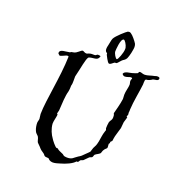

<svg xmlns="http://www.w3.org/2000/svg" viewBox="-133 -828 871 949"><g transform="rotate(20 302.0 -353.0)"><path d="M604 -555C604 -561 597 -562 592 -562C583 -562 580 -559 578 -559C560 -556 544 -548 529 -548C518 -548 511 -553 504 -553C495 -553 498 -546 495 -544C489 -541 480 -538 476 -537C458 -530 430 -532 425 -515C429 -508 435 -506 440 -506C451 -506 463 -513 470 -513C473 -513 477 -512 477 -509C477 -506 473 -503 473 -494C473 -488 476 -483 476 -476C476 -462 468 -439 468 -421C468 -414 469 -406 469 -401V-398C465 -368 456 -339 451 -318C451 -311 455 -316 455 -298C455 -280 447 -280 443 -267C441 -259 440 -242 440 -236C440 -229 443 -230 443 -224C443 -224 440 -219 440 -216C434 -200 432 -176 429 -161C424 -138 422 -136 414 -121C411 -114 409 -103 407 -99C404 -95 395 -87 389 -81C377 -68 370 -62 359 -56C337 -42 336 -32 308 -32C303 -32 298 -33 293 -34C289 -35 287 -39 283 -41C269 -48 256 -51 250 -59H249C248 -59 246 -59 244 -59C237 -59 213 -90 210 -96C198 -112 186 -138 184 -165C184 -181 190 -196 192 -216C192 -216 188 -217 188 -220C188 -225 191 -230 192 -238C194 -274 196 -317 203 -340C206 -352 206 -369 206 -373C209 -382 209 -392 209 -400C209 -407 209 -413 209 -418C209 -422 209 -425 210 -427C221 -469 228 -522 239 -533C242 -535 250 -536 254 -537C275 -540 287 -538 293 -559C291 -561 284 -562 279 -562C271 -562 273 -555 263 -555C258 -555 253 -555 248 -555C236 -555 227 -548 222 -548C212 -548 207 -555 201 -555C196 -555 190 -548 184 -544C166 -529 163 -533 148 -529C147 -529 147 -526 145 -526C123 -521 92 -524 92 -505C92 -503 93 -502 93 -500C94 -500 102 -493 101 -493C112 -493 130 -506 139 -506C141 -506 143 -505 145 -504C142 -392 113 -267 112 -190C112 -182 115 -173 115 -165C115 -159 111 -150 111 -143C111 -133 113 -116 119 -103C123 -92 133 -87 137 -81C143 -72 143 -59 148 -52C151 -48 159 -42 163 -37C174 -24 178 -21 192 -12C197 -9 199 -3 203 -1C209 3 217 0 225 3C226 3 229 9 232 10C237 13 243 15 250 15C263 15 277 10 287 7C313 0 346 -14 359 -30H360C361 -30 364 -30 365 -30C369 -30 371 -38 374 -41C377 -44 385 -45 389 -48C397 -55 403 -63 411 -70C415 -74 421 -73 425 -77C429 -81 428 -87 432 -92C440 -99 451 -102 458 -110C460 -114 461 -122 465 -128C472 -141 480 -139 480 -149C480 -154 479 -160 479 -165C479 -171 483 -167 483 -173C483 -175 483 -176 483 -177C483 -181 490 -183 491 -187C492 -194 493 -205 495 -212C499 -228 505 -245 509 -260C511 -271 510 -281 512 -292C514 -301 519 -312 520 -321C519 -321 516 -323 516 -325C516 -329 520 -330 520 -333C520 -340 519 -342 519 -345C519 -347 520 -350 520 -354V-362C522 -405 534 -463 538 -500V-509C538 -532 544 -527 553 -529C564 -532 576 -540 575 -540C584 -544 604 -540 604 -555ZM432 -675C432 -676 427 -682 424 -687C411 -704 396 -721 386 -721C381 -721 376 -719 377 -719C372 -717 327 -678 319 -661C315 -653 312 -629 310 -623C308 -616 307 -609 307 -604C307 -585 319 -588 319 -581V-577C319 -579 336 -539 345 -539C352 -539 359 -546 368 -553C371 -555 377 -553 380 -555C387 -561 396 -574 403 -579C422 -590 423 -600 430 -626C432 -638 435 -649 435 -659C435 -664 434 -670 432 -675ZM395 -640C395 -638 395 -635 395 -633C395 -614 379 -573 373 -573C367 -573 353 -596 353 -607C353 -612 356 -676 373 -676C379 -676 392 -656 395 -640Z"/></g></svg>

Font: Jim Nightshade
Style: Regular
Weight: 400
Designer: Astigmatic (AOETI)
Foundry: Astigmatic (AOETI)
Version: Version 1.000